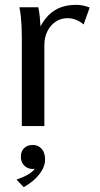

<svg xmlns="http://www.w3.org/2000/svg" viewBox="-20 -520 413 792"><path d="M70 0V-365Q70 -390 69 -411Q68 -432 66 -451.5Q64 -471 60 -490H138Q142 -471 144 -451.5Q146 -432 147 -411Q148 -390 148 -365L126 -364Q143 -411 166 -441Q189 -471 220.5 -485.5Q252 -500 293 -500Q309 -500 323 -497Q337 -494 350 -489L325 -419Q310 -432 293 -438.5Q276 -445 258 -445Q231 -445 209.5 -430.5Q188 -416 175.5 -391Q163 -366 163 -334V0ZM78 252 48 221Q76 211 93 201.5Q110 192 120.5 180Q131 168 136 153L151 166Q137 177 115 177Q94 177 80 163Q66 149 66 127Q66 104 79.5 91Q93 78 115 78Q138 78 152 94Q166 110 166 138Q166 168 142.5 198.5Q119 229 78 252Z"/></svg>

Font: Sutasoma
Style: Regular
Weight: 400
Designer: Izhar Fathurrohim, Akbar Rohmanto, Arusyal Khofiqoini
Foundry: Kiwari Kolektiv
Version: Version 1.102